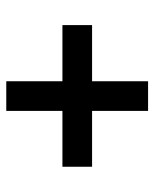

<svg xmlns="http://www.w3.org/2000/svg" viewBox="40 -666 492 612"><g transform="rotate(90 286.0 -360.0)"><path d="M239 -134H333.5V-313H511.5V-407.5H333.5V-586H239V-407.5H60V-313H239Z"/></g></svg>

Font: Eudonet
Style: Bold
Weight: 700
Designer: Mikhail Sharanda
Foundry: Mikhail Sharanda
Version: Version 4.503;Glyphs 3.1.2 (3151)